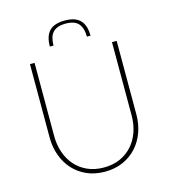

<svg xmlns="http://www.w3.org/2000/svg" viewBox="-129 -997 981 1108"><g transform="rotate(-15 361.5 -442.5)"><path d="M361.5 -16Q416 -16 458.8 -35.2Q501.5 -54.5 531.2 -88Q561 -121.5 576.8 -166.8Q592.5 -212 592.5 -264V-703H620.5V-264Q620.5 -207 602.5 -157.2Q584.5 -107.5 550.8 -70.5Q517 -33.5 469.2 -12.2Q421.5 9 361.5 9Q301.5 9 253.5 -12.2Q205.5 -33.5 172 -70.5Q138.5 -107.5 120.5 -157.2Q102.5 -207 102.5 -264V-703H130V-265Q130 -213 145.8 -167.5Q161.5 -122 191.2 -88.2Q221 -54.5 264 -35.2Q307 -16 361.5 -16ZM361 -894Q424.5 -894 453.5 -863Q482.5 -832 482.5 -771H461Q461 -821 438.5 -848.2Q416 -875.5 361 -875.5Q333.5 -875.5 314.5 -868.5Q295.5 -861.5 283.8 -848.2Q272 -835 266.8 -815.5Q261.5 -796 261.5 -771H239.5Q239.5 -833 268.5 -863.5Q297.5 -894 361 -894Z"/></g></svg>

Font: Lato 2
Style: Regular
Weight: 200
Designer: Lukasz Dziedzic with Adam Twardoch and Botio Nikoltchev
Foundry: tyPoland Lukasz Dziedzic
Version: Version 2.015; 2015-08-06; http://www.latofonts.com/